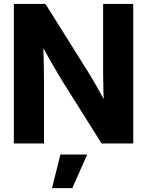

<svg xmlns="http://www.w3.org/2000/svg" viewBox="-20 -748 767 1001"><path d="M52.3 -727.5H217L443.3 -366.7Q476.5 -313.6 541.4 -193.4L523.4 -152.3Q521 -201.4 519 -273.8Q517.6 -337.7 517.6 -379.7V-727.5H674.6V0H509.6L303.6 -327.7Q275.1 -374.3 248.9 -420Q222.9 -465.1 174.2 -553.1L202.3 -569.5Q206.6 -495.7 208.2 -423.8Q209.4 -374.6 209.4 -328.1V0H52.3ZM294.9 57.6H434.8L356.6 233H251.2Z"/></svg>

Font: Intratopia Thin
Style: Regular
Weight: 100
Designer: Rasmus Andersson
Foundry: rsms
Version: Version 3.000;Glyphs 3.2.3 (3260)